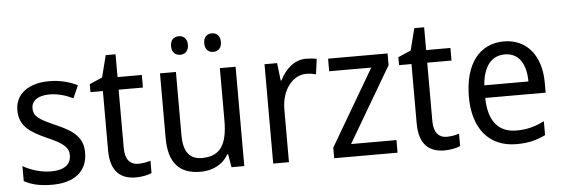

<svg xmlns="http://www.w3.org/2000/svg" viewBox="-48 -874 3023 1032"><g transform="rotate(-5 1463.5 -358.0)"><path d="M387 -147C387 -231 334 -268 245 -307C156 -346 126 -364 126 -409C126 -449 161 -475 223 -475C268 -475 311 -462 350 -443L380 -511C335 -533 285 -546 227 -546C118 -546 44 -494 44 -405C44 -319 100 -284 191 -243C279 -205 304 -181 304 -140C304 -92 270 -62 196 -62C140 -62 82 -82 45 -104V-23C82 -2 130 10 196 10C314 10 387 -44 387 -147Z M667 -62C622 -62 596 -92 596 -153V-468H727V-536H596V-659H543L513 -541L444 -511V-468H511V-148C511 -30 569 10 648 10C679 10 713 3 733 -6V-73C716 -67 690 -62 667 -62Z M897 -676C897 -642 917 -626 943 -626C967 -626 988 -642 988 -676C988 -711 967 -726 943 -726C917 -726 897 -711 897 -676ZM1076 -676C1076 -642 1096 -626 1121 -626C1146 -626 1166 -642 1166 -676C1166 -711 1146 -726 1121 -726C1096 -726 1076 -711 1076 -676ZM1233 -536H1148V-255C1148 -129 1113 -63 1011 -63C943 -63 911 -106 911 -195V-536H825V-186C825 -56 880 10 997 10C1059 10 1117 -16 1147 -71H1152L1164 0H1233Z M1614 -546C1550 -546 1502 -501 1472 -441H1468L1457 -536H1389V0H1474V-284C1474 -391 1535 -465 1608 -465C1625 -465 1645 -462 1660 -458L1671 -540C1654 -544 1633 -546 1614 -546Z M2060 0V-68H1815L2053 -473V-536H1732V-468H1959L1718 -57V0Z M2332 -62C2287 -62 2261 -92 2261 -153V-468H2392V-536H2261V-659H2208L2178 -541L2109 -511V-468H2176V-148C2176 -30 2234 10 2313 10C2344 10 2378 3 2398 -6V-73C2381 -67 2355 -62 2332 -62Z M2681 -546C2549 -546 2468 -443 2468 -264C2468 -94 2554 10 2701 10C2764 10 2809 -1 2858 -25V-100C2808 -75 2764 -63 2707 -63C2610 -63 2557 -127 2555 -252H2881V-306C2881 -447 2808 -546 2681 -546ZM2680 -476C2759 -476 2794 -409 2794 -320H2556C2564 -421 2607 -476 2680 -476Z"/></g></svg>

Font: Noto Sans Gurmukhi SemiCondensed
Style: Regular
Weight: 400
Width: 4
Designer: Jelle Bosma - Monotype Design Team
Foundry: Monotype Imaging Inc.
Version: Version 2.004